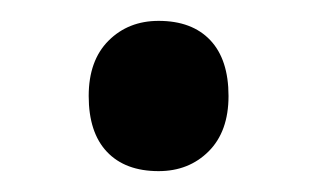

<svg xmlns="http://www.w3.org/2000/svg" viewBox="-20 -397 304 184"><path d="M65 -305Q65 -339 84 -358Q103 -377 132 -377Q164 -377 181.5 -358.5Q199 -340 199 -305Q199 -271 180 -252Q161 -233 132 -233Q100 -233 82.5 -251.5Q65 -270 65 -305Z"/></svg>

Font: Bitter
Style: Regular
Weight: 400
Designer: Sol Matas
Foundry: Sol Matas
Version: Version 1.300;PS 001.300;hotconv 1.0.70;makeotf.lib2.5.58329